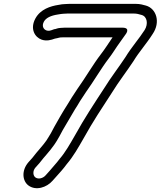

<svg xmlns="http://www.w3.org/2000/svg" viewBox="-20 -762 830 992"><path d="M328.2 -692H672.2C686 -692 697.9 -688.9 711.3 -684.8C740.3 -677.2 747.1 -638.5 727.2 -606.8C700.5 -564.4 658.8 -517.6 628.2 -466.9C596.4 -418.5 551.8 -360.7 518.1 -305.9C466.1 -226.1 416.3 -151.2 368.4 -64.5C341.3 -17.4 317.5 25.2 287.2 60.1C286.5 61 285.6 62.2 285.1 62.8C274.1 78.5 251.9 101.4 235.8 121.4L215.6 143.9C202.8 158.7 178.6 166.2 162.7 154.5C150.6 145.6 147.7 121.6 162.9 104.1L183.3 81.3C183.9 80.6 184.7 79.7 185.1 79.1C209.8 46.4 233.9 23.7 260.1 -13.8C270.4 -28.6 276.5 -38.9 287.1 -57.8L304.5 -90.3C318.9 -114 354.9 -176.2 367.3 -197C376 -210.1 385.5 -225.6 392.8 -238.5L423.3 -285C461.5 -337.9 505 -412.1 540 -457.5C561.9 -485.3 580.4 -517.5 598 -541C605.4 -551 614 -564.2 627.2 -582.1C627.2 -582.1 658.6 -619 612.6 -619H313.6C307.1 -619 300.5 -618.6 294.6 -618C279 -617.3 268 -612.3 266.5 -612C262.8 -611.8 259.7 -611.1 256.9 -610C239.6 -603.2 231.1 -600.9 220 -604.8C204.9 -610.1 194.4 -627.4 206.9 -650.3C217.4 -669.3 241.6 -681.6 280 -687.3C290.4 -688.8 300.5 -691 308 -691C314.3 -691 320.2 -692 328.2 -692ZM303.6 -569H561.5C542.2 -540.7 520.5 -506.4 501.7 -482.5C462 -431.1 418.4 -356.2 383.3 -307.6C383.1 -307.3 382.7 -306.8 382.4 -306.4L350.9 -258.4C341.7 -244.4 334.2 -230.1 325.9 -217.7C311.3 -196 272.3 -128.7 260.6 -106.9L243.2 -74.2C235.1 -59.9 229.2 -51.4 219.3 -35.4C198.5 -5.8 176.2 15.5 147 53.8L127.2 75.9C89.5 119.5 95.7 173.3 127.2 196.5C165.5 224.7 221.4 206.6 251.3 172.1L271.7 149.3C286.9 132.3 307 110.8 324.4 86.6C359.6 45.4 385 -0.5 412 -47.4C459 -132.5 507.7 -205.6 560.1 -286.1C592.2 -338.5 636.1 -395.2 669.9 -446.6C670.1 -446.8 670.4 -447.4 670.6 -447.7C697.3 -492.3 737.4 -536.7 768.8 -586.5C810.9 -648 787.6 -718.1 733.8 -733.2C721.4 -736.9 703.3 -742 682.1 -742H338.1C330.4 -742 325 -741.8 316.5 -741C305.9 -740.8 294.3 -739.4 281.3 -736.6C241 -730.4 189.1 -714.5 163 -666.7C133.8 -613.3 159.7 -569.6 195 -557.2C220.1 -548.4 244.9 -555.4 263.3 -562.4C287.5 -566.5 283.5 -569 303.6 -569Z"/></svg>

Font: Smoothie
Style: OutlineIt
Weight: 400
Foundry: Cannot Into Space Fonts
Version: Version 0.8